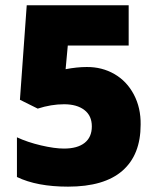

<svg xmlns="http://www.w3.org/2000/svg" viewBox="-20 -685 586 714"><path d="M224 -427.7Q266.4 -435.8 302.3 -435.8Q358.9 -436.3 405.2 -409.8Q451.5 -383.2 477.8 -333.4Q504 -283.6 503 -221.4Q503 -109.2 435.3 -50.1Q367.5 9.1 233.1 9.1Q117.3 9.1 43 -26.8V-174.4Q81.9 -156.2 132.5 -144.3Q183 -132.5 217.9 -132.5Q267.9 -132.5 294.7 -153.7Q321.5 -174.9 321.5 -214.9Q321.5 -254.8 293.7 -276Q265.9 -297.3 218.1 -297.3Q170.4 -297.3 120.3 -281.1L54.1 -314L79.4 -665.3H458.5V-515.7H232.1Z"/></svg>

Font: Khula ExtraBold
Style: Regular
Weight: 800
Designer: Erin McLaughlin, Steve Matteson
Version: Version 1.002;PS 1.0;hotconv 1.0.72;makeotf.lib2.5.5900; ttf